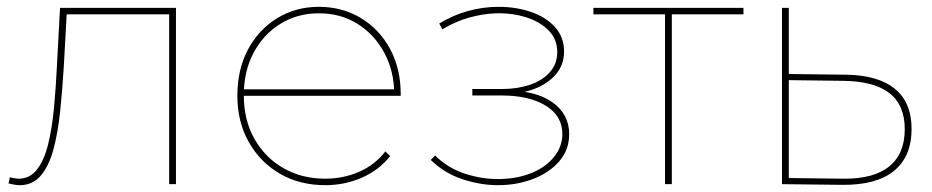

<svg xmlns="http://www.w3.org/2000/svg" viewBox="-20 -540 2734 563"><path d="M38 3Q30 3 22 1.5Q14 0 5 -2L9 -20Q15 -19 22 -17.5Q29 -16 34 -16Q68 -16 89 -43.5Q110 -71 121.5 -118.5Q133 -166 138.5 -225.5Q144 -285 147 -348L156 -517H496V0H476V-506L484 -498H168L176 -506L167 -344Q163 -277 156.5 -214.5Q150 -152 137 -103Q124 -54 100 -25.5Q76 3 38 3Z M934 3Q859 3 801 -30.5Q743 -64 709.5 -123.5Q676 -183 676 -259Q676 -336 707 -394.5Q738 -453 792.5 -486.5Q847 -520 915 -520Q983 -520 1037.5 -487.5Q1092 -455 1123.5 -397Q1155 -339 1155 -264Q1155 -263 1155 -262Q1155 -261 1155 -259H687V-278H1144L1136 -263Q1136 -331 1107 -385Q1078 -439 1028.5 -470Q979 -501 915 -501Q852 -501 802 -470Q752 -439 723.5 -385Q695 -331 695 -263V-259Q695 -188 726 -133Q757 -78 811 -47Q865 -16 934 -16Q986 -16 1032.5 -36Q1079 -56 1110 -96L1124 -82Q1090 -40 1040 -18.5Q990 3 934 3Z M1440 3Q1389 3 1336 -14.5Q1283 -32 1243 -71L1256 -84Q1293 -47 1344 -30.5Q1395 -14 1445 -15Q1499 -16 1540.5 -33.5Q1582 -51 1605.5 -81Q1629 -111 1629 -147Q1629 -200 1580.5 -230Q1532 -260 1451 -260H1365V-279H1452Q1497 -279 1534 -291.5Q1571 -304 1592.5 -328.5Q1614 -353 1614 -387Q1614 -425 1589 -450.5Q1564 -476 1523.5 -489Q1483 -502 1436 -501Q1397 -500 1356 -488.5Q1315 -477 1277 -454L1268 -471Q1309 -496 1353 -508Q1397 -520 1442 -520Q1493 -520 1537 -505Q1581 -490 1607.5 -460.5Q1634 -431 1634 -389Q1634 -350 1610 -322Q1586 -294 1546 -279Q1506 -264 1457 -264L1460 -275Q1551 -275 1600 -240Q1649 -205 1649 -147Q1649 -100 1619.5 -66.5Q1590 -33 1542.5 -15Q1495 3 1440 3Z M1930 0V-506L1938 -498H1720V-517H2160V-498H1942L1950 -506V0Z M2450 2 2273 0V-517H2293V-323L2459 -321Q2554 -320 2603.5 -280Q2653 -240 2653 -162Q2653 -81 2601.5 -39Q2550 3 2450 2ZM2452 -16Q2542 -15 2587.5 -52Q2633 -89 2633 -161Q2633 -232 2588 -267Q2543 -302 2452 -303L2293 -305V-18Z"/></svg>

Font: Montserrat Thin
Style: Regular
Weight: 100
Designer: Julieta Ulanovsky
Foundry: Julieta Ulanovsky
Version: Version 9.000